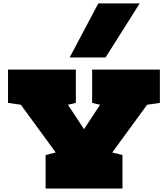

<svg xmlns="http://www.w3.org/2000/svg" viewBox="-20 -1090 973 1110"><path d="M243.7 0V-193.8L302.2 -208.5L100.6 -484.4L26.4 -495.1V-687.5H418.5V-495.1L372.6 -484.4L465.8 -343.3L558.6 -484.4L512.7 -495.1V-687.5H904.3V-495.1L830.6 -484.4L628.9 -208.5L688 -193.8V0ZM382.8 -757.8 548.3 -1070.3H787.6L590.3 -757.8Z"/></svg>

Font: Holtwood One SC
Style: Regular
Weight: 400
Designer: Vernon Adams
Foundry: Vernon Adams
Version: Version 1.100; ttfautohint (v1.8.4.7-5d5b)